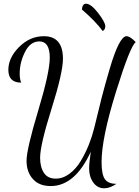

<svg xmlns="http://www.w3.org/2000/svg" viewBox="-20 -915 751 1034"><path d="M25 -539Q25 -604 83 -662Q141 -720 216 -720Q319 -720 319 -599Q319 -524 257.5 -329Q196 -134 196 -65Q196 -15 216.5 16Q237 47 280 47Q319 47 354.5 20.5Q390 -6 415.5 -49Q441 -92 458.5 -136Q476 -180 487 -224L528 -391Q544 -453 570 -542Q596 -631 619 -675.5Q642 -720 661 -720Q681 -720 711 -688Q681 -667 604 -418.5Q527 -170 527 -42Q527 25 545 50Q563 75 607 75Q572 99 541 99Q505 99 482.5 68Q460 37 460 -7Q460 -38 469 -98Q384 87 253 87Q191 87 157 49Q123 11 123 -49Q123 -111 185.5 -318.5Q248 -526 248 -604Q248 -692 192 -692Q143 -692 114.5 -635Q86 -578 86 -519Q86 -489 94 -470Q25 -470 25 -539ZM421 -864Q424 -895 443 -895Q470 -895 508.5 -845Q547 -795 547 -774Q547 -755 533 -748Q495 -800 421 -864Z"/></svg>

Font: DancingScriptRegular
Style: Regular
Weight: 400
Designer: Pablo Impallari
Foundry: Pablo Impallari. www.impallari.com
Version: Version 1.002